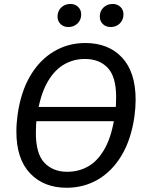

<svg xmlns="http://www.w3.org/2000/svg" viewBox="-20 -913 725 946"><path d="M400 -701.1Q514.2 -701.1 581.2 -629.6Q648.3 -558.1 648.3 -421.1Q648.3 -402.1 646.8 -381.6Q645.3 -361.1 642.3 -339.1Q626.3 -226.1 579.3 -147.5Q532.2 -69 462.7 -28.5Q393.1 12.1 307.9 12.1Q195.7 12.1 128.2 -59Q60.7 -130 60.7 -265Q60.7 -285 62.2 -305.5Q63.7 -326 66.7 -348Q82.7 -461 129.2 -539.6Q175.7 -618.1 245.8 -659.6Q315.8 -701.1 400 -701.1ZM397.9 -622.5Q340.1 -622.5 291.7 -593.1Q243.4 -563.6 210 -501.3Q176.6 -438.9 161.7 -338.1Q158.7 -316 157.7 -296Q156.7 -276 156.7 -257.9Q156.7 -155.3 199 -110.9Q241.3 -66.6 311.1 -66.6Q369.9 -66.6 417.7 -95Q465.5 -123.5 498.9 -185.8Q532.3 -248.2 546.2 -349Q550.2 -373.1 551.2 -394.6Q552.2 -416.1 552.2 -435.1Q552.2 -534.8 510.9 -578.6Q469.6 -622.5 397.9 -622.5ZM143 -386.2H576.9L566.9 -315.8H132ZM316.7 -779.8Q293.5 -779.8 278.5 -794.4Q263.4 -809 263.4 -831.1Q263.4 -858.3 281.5 -875.9Q299.6 -893.5 326.8 -893.5Q350 -893.5 365 -878.9Q380.1 -864.3 380.1 -842.2Q380.1 -815 362 -797.4Q343.9 -779.8 316.7 -779.8ZM525 -779.8Q501.9 -779.8 486.8 -794.4Q471.7 -809 471.7 -831.1Q471.7 -858.3 489.8 -875.9Q508 -893.5 535.1 -893.5Q558.3 -893.5 573.4 -878.9Q588.4 -864.3 588.4 -842.2Q588.4 -815 570.3 -797.4Q552.2 -779.8 525 -779.8Z"/></svg>

Font: Fira Sans Variable
Style: Italic
Weight: 397
Italic angle: -8°
Designer: Carrois Corporate & Edenspiekermann AG
Foundry: Carrois Corporate GbR & Edenspiekermann AG
Version: Version 4.202